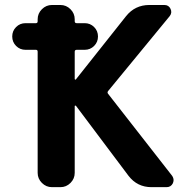

<svg xmlns="http://www.w3.org/2000/svg" viewBox="-20 -775 769 774"><path d="M83 -574.2Q60.5 -574.2 44.9 -589.8Q29.3 -605.5 29.3 -627.9Q29.3 -650.4 44.9 -666Q60.5 -681.6 83 -681.6H125Q131.8 -681.6 131.8 -689.5V-697.3Q131.8 -720.7 148.9 -737.8Q166 -754.9 189.5 -754.9H223.6Q247.1 -754.9 264.2 -737.8Q281.2 -720.7 281.2 -697.3V-689.5Q281.2 -681.6 289.1 -681.6H321.3Q343.8 -681.6 359.4 -666Q375 -650.4 375 -627.9Q375 -605.5 359.4 -589.8Q343.8 -574.2 321.3 -574.2H289.1Q281.2 -574.2 281.2 -566.4V-457Q281.2 -455.1 283.2 -454.1Q285.2 -453.1 286.1 -455.1L488.3 -710Q524.4 -754.9 582 -754.9H642.6Q660.2 -754.9 667.5 -739.3Q674.8 -723.6 664.1 -710L416 -408.2Q411.1 -402.3 416 -396.5L673.8 -66.4Q679.7 -57.6 679.7 -48.8Q679.7 -43 676.8 -36.1Q668.9 -20.5 651.4 -20.5H590.8Q533.2 -20.5 498 -66.4L286.1 -348.6Q284.2 -349.6 282.7 -349.1Q281.2 -348.6 281.2 -347.7V-78.1Q281.2 -54.7 264.2 -37.6Q247.1 -20.5 223.6 -20.5H189.5Q166 -20.5 148.9 -37.6Q131.8 -54.7 131.8 -78.1V-566.4Q131.8 -574.2 125 -574.2Z"/></svg>

Font: Gen Jyuu Gothic Bold
Style: Bold
Weight: 700
Designer: [Source Han Sans]
Ryoko NISHIZUKA  (kana & ideographs); Paul D. Hunt (Latin, Greek & Cyrillic); Wenlong ZHANG  (bopomofo
Version: Version 1.002.20150607